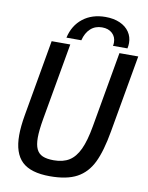

<svg xmlns="http://www.w3.org/2000/svg" viewBox="-98 -980 819 1060"><g transform="rotate(10 311.0 -450.0)"><path d="M50 -184.5Q50 -233 61.5 -299L136.5 -726.5H241L165 -295.5Q153.5 -229.5 153.5 -189Q153.5 -149 164.5 -125.2Q175.5 -101.5 199 -91.2Q222.5 -81 261.5 -81Q314 -81 348.2 -102.5Q382.5 -124 405 -172Q427.5 -220 442 -303L516.5 -726.5H622L545.5 -292Q526 -180 494.8 -115.8Q463.5 -51.5 407.2 -21Q351 9.5 256 9.5Q148.5 9.5 99.2 -37.2Q50 -84 50 -184.5ZM407 -910Q453 -910 487.5 -894.8Q522 -879.5 540.5 -852.2Q559 -825 559 -790.5Q559 -774.5 555.5 -760H474.5Q476.5 -768.5 476.5 -779Q476.5 -810.5 455.2 -830.2Q434 -850 398 -850Q359.5 -850 333.5 -826.2Q307.5 -802.5 297 -760H213.5Q229.5 -830.5 280.5 -870.2Q331.5 -910 407 -910Z"/></g></svg>

Font: JuliaMono Medium
Style: Italic
Weight: 500
Italic angle: -9°
Monospace: yes
Designer: cormullion
Foundry: corm
Version: Version 0.054; ttfautohint (v1.8.4)